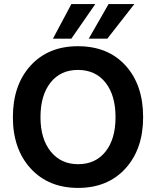

<svg xmlns="http://www.w3.org/2000/svg" viewBox="-20 -912 763 939"><path d="M680 -339Q680 -183 593.5 -88Q507 7 362 7Q217 7 130 -88Q43 -183 43 -339Q43 -496 129.5 -591Q216 -686 361 -686Q508 -686 594 -591.5Q680 -497 680 -339ZM178 -339Q178 -233 228 -171Q278 -109 362 -109Q447 -109 496 -170.5Q545 -232 545 -339Q545 -446 496 -508Q447 -570 361 -570Q276 -570 227 -508Q178 -446 178 -339ZM505 -723H414L511 -892H637ZM329 -723H239L329 -892H446Z"/></svg>

Font: Hind Vadodara SemiBold
Style: Regular
Weight: 600
Designer: Hitesh Malaviya
Foundry: Indian Type Foundry
Version: Version 1.001;PS 1.0;hotconv 1.0.86;makeotf.lib2.5.63406; tt